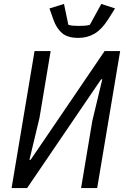

<svg xmlns="http://www.w3.org/2000/svg" viewBox="-20 -958 640 978"><path d="M156 -698H238L181 -357L130 -144H136L256 -320L513 -698H592L475 0H393L450 -341L501 -554H495L382 -388L118 0H39ZM379 -765Q325 -765 296.5 -789Q268 -813 252 -858L232 -915L306 -938L328 -832Q338 -828 354.5 -827Q371 -826 381 -826Q395 -826 411 -827Q427 -828 438 -832L496 -938L566 -915L530 -858Q498 -808 461.5 -786.5Q425 -765 379 -765Z"/></svg>

Font: IBM Plex Mono
Style: Italic
Weight: 400
Italic angle: -9°
Monospace: yes
Designer: Mike Abbink, Paul van der Laan, Pieter van Rosmalen
Foundry: Bold Monday
Version: Version 2.3